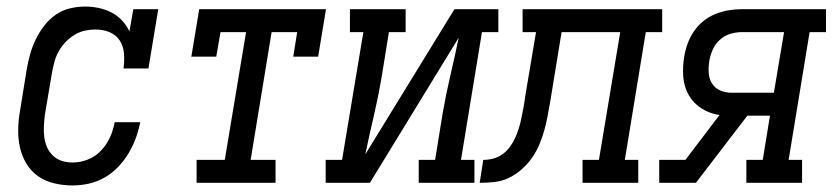

<svg xmlns="http://www.w3.org/2000/svg" viewBox="-20 -558 2541 586"><path d="M201 8Q173 8 145.5 1.5Q118 -5 96.5 -20Q75 -35 61 -58Q47 -81 41 -107.5Q35 -134 35.5 -162.5Q36 -191 41 -219L62 -349Q66 -372 72.5 -394.5Q79 -417 89.5 -438.5Q100 -460 115 -479.5Q130 -499 150 -513Q170 -527 193.5 -532.5Q217 -538 240 -538Q261 -538 282 -533.5Q303 -529 321 -519.5Q339 -510 353 -495Q367 -480 375 -462L387 -530H463L433 -349H357Q360 -371 358.5 -393.5Q357 -416 346 -433.5Q335 -451 315 -459.5Q295 -468 272 -468Q256 -468 239.5 -464.5Q223 -461 208 -452Q193 -443 180.5 -430Q168 -417 159.5 -402Q151 -387 146.5 -370.5Q142 -354 139 -338L117 -208Q115 -191 114 -174Q113 -157 115 -140.5Q117 -124 123.5 -109Q130 -94 141.5 -83Q153 -72 168.5 -67Q184 -62 201 -62Q225 -62 248 -71Q271 -80 288.5 -98.5Q306 -117 316 -139.5Q326 -162 330 -185H408Q403 -160 394.5 -136.5Q386 -113 372.5 -90.5Q359 -68 340.5 -48.5Q322 -29 299 -16Q276 -3 251 2.5Q226 8 201 8Z M580 0V-70H666L731 -460H653L640 -385H564L588 -530H975L951 -385H875L887 -460H809L745 -70H821V0Z M974 0V-70H1024L1089 -460H1048V-530H1218V-460H1167L1144 -318Q1134 -260 1120.5 -202.5Q1107 -145 1095 -87L1367 -530H1501V-460H1451L1387 -70H1428V0H1258V-70H1308L1331 -212Q1341 -270 1354.5 -327.5Q1368 -385 1380 -443L1109 0Z M1444 0 1455 -70Q1470 -70 1485.5 -74Q1501 -78 1514 -87.5Q1527 -97 1536.5 -110Q1546 -123 1552.5 -137.5Q1559 -152 1563.5 -166.5Q1568 -181 1571 -196Q1574 -211 1577 -226Q1580 -241 1582 -256Q1582 -258 1582.5 -260Q1583 -262 1583 -264L1616 -460H1575V-530H2001V-460H1951L1887 -70H1928V0H1758V-70H1808L1873 -460H1694L1660 -252Q1656 -230 1652 -207.5Q1648 -185 1642 -163Q1636 -141 1627 -119Q1618 -97 1604.5 -77.5Q1591 -58 1572.5 -41.5Q1554 -25 1533 -15Q1512 -5 1489 -2.5Q1466 0 1444 0Z M1992 0V-70H2072L2176 -207Q2147 -211 2122 -226.5Q2097 -242 2082.5 -267Q2068 -292 2065.5 -322.5Q2063 -353 2068 -383Q2071 -403 2078 -423Q2085 -443 2097 -461Q2109 -479 2126 -493Q2143 -507 2163 -515Q2183 -523 2203 -526.5Q2223 -530 2244 -530H2501V-460H2451L2387 -70H2428V0H2258V-70H2308L2330 -205H2261L2104 0ZM2212 -275H2342L2373 -460H2244Q2226 -460 2208.5 -454.5Q2191 -449 2177 -436.5Q2163 -424 2155.5 -407Q2148 -390 2145 -373Q2142 -355 2143 -336.5Q2144 -318 2153 -303.5Q2162 -289 2178 -282Q2194 -275 2212 -275Z"/></svg>

Font: Iosevka Slab Oblique
Style: Regular
Weight: 400
Italic angle: -9°
Monospace: yes
Designer: Belleve Invis
Foundry: Belleve Invis
Version: Version 11.1.1; ttfautohint (v1.8.3)